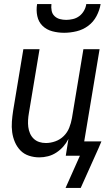

<svg xmlns="http://www.w3.org/2000/svg" viewBox="-20 -760 540 937"><path d="M293 -600Q263 -600 235 -607.5Q207 -615 187.5 -634Q168 -653 162 -681.5Q156 -710 161 -740H231Q229 -724 232 -708Q235 -692 246 -681.5Q257 -671 272 -667Q287 -663 303 -663Q319 -663 336 -667Q353 -671 367 -681.5Q381 -692 390 -708Q399 -724 401 -740H471Q466 -710 451 -681.5Q436 -653 410.5 -634Q385 -615 354 -607.5Q323 -600 293 -600ZM300 157 370 0H301L314 -82Q304 -62 289 -45Q274 -28 255 -15.5Q236 -3 214.5 2.5Q193 8 172 8Q146 8 121.5 0Q97 -8 80 -25.5Q63 -43 53 -66Q43 -89 39.5 -114.5Q36 -140 38 -166.5Q40 -193 44 -219L94 -520H173L121 -208Q118 -191 117 -174Q116 -157 118 -140.5Q120 -124 126.5 -109Q133 -94 144.5 -83Q156 -72 171.5 -67Q187 -62 204 -62Q227 -62 250.5 -70.5Q274 -79 291.5 -96.5Q309 -114 318 -137Q327 -160 331 -183L387 -520H466L391 -70H475L461 -37L374 157Z"/></svg>

Font: Iosevka Fixed
Style: Italic
Weight: 400
Italic angle: -9°
Monospace: yes
Designer: Belleve Invis
Foundry: Belleve Invis
Version: Version 33.2.4